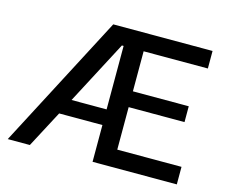

<svg xmlns="http://www.w3.org/2000/svg" viewBox="-99 -837 1156 973"><g transform="rotate(15 479.5 -350.0)"><path d="M565 -608V-398H858V-315H565V-92H902V0H460V-193H233L131 0H15L381 -700H902V-608ZM460 -275V-608H451L276 -275Z"/></g></svg>

Font: Be Vietnam Medium
Style: Regular
Weight: 500
Designer: Gabriel Lam
Foundry: TypeRant
Version: Version 4.000